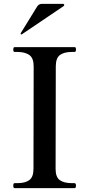

<svg xmlns="http://www.w3.org/2000/svg" viewBox="-20 -978 464 998"><path d="M56 0Q49 0 49 -13Q49 -26 56 -26H70Q111 -26 132.5 -42Q154 -58 154 -100L155 -633Q155 -676 132.5 -692Q110 -708 70 -708H56Q49 -708 49 -720Q49 -733 56 -733H367Q372 -733 373.5 -730Q375 -727 375 -720Q375 -708 367 -708H354Q313 -708 291.5 -692Q270 -676 270 -633L269 -100Q269 -57 291 -41.5Q313 -26 354 -26H367Q375 -26 375 -13Q375 0 367 0ZM300 -939Q304 -942 308 -944.5Q312 -947 313 -949Q314 -950 314 -952Q314 -954 312 -956Q310 -958 307 -958H198Q182 -958 173 -944L88 -806L87 -803Q87 -802 88 -800.5Q89 -799 91 -799L94 -800Z"/></svg>

Font: Shippori Mincho B1 SemiBold
Style: Regular
Weight: 600
Designer: FONTDASU
Foundry: FONTDASU / Google Inc. / but / Adobe
Version: Version 3.110; ttfautohint (v1.8.3)